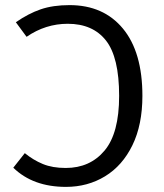

<svg xmlns="http://www.w3.org/2000/svg" viewBox="-20 -720 640 751"><path d="M537 -345Q537 -232 498 -152Q459 -72 391 -30.5Q323 11 238 11Q109 11 32 -64L77 -121Q110 -94 147.5 -78.5Q185 -63 237 -63Q332 -63 389 -131Q446 -199 446 -345Q446 -496 394.5 -561.5Q343 -627 245 -627Q158 -627 84 -576L42 -633Q91 -667 139 -683.5Q187 -700 252 -700Q385 -700 461 -608Q537 -516 537 -345Z"/></svg>

Font: Fira Mono
Style: Regular
Weight: 400
Designer: Carrois Corporate & Edenspiekermann AG
Foundry: Carrois Corporate GbR & Edenspiekermann AG
Version: Version 3.206